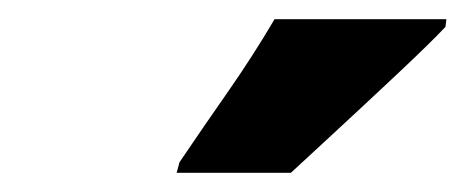

<svg xmlns="http://www.w3.org/2000/svg" viewBox="-20 -786 485 200"><path d="M164 -606H283Q296 -618 329 -648.5Q362 -679 395.5 -710.5Q429 -742 444 -758L445 -766H266Q243 -727 217.5 -690.5Q192 -654 167 -617Z"/></svg>

Font: Noto Sans Display Condensed Black
Style: Italic
Weight: 900
Width: 3
Italic angle: -192°
Designer: Monotype Design Team
Foundry: Monotype Imaging Inc.
Version: Version 1.900